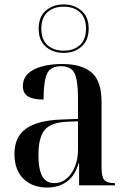

<svg xmlns="http://www.w3.org/2000/svg" viewBox="-20 -834 573 864"><path d="M193 10Q126 10 85.5 -29.5Q45 -69 45 -141Q45 -218 97 -255Q149 -292 254 -296L331 -299V-392Q331 -470 316 -503Q301 -536 254 -536Q207 -536 191.5 -502Q176 -468 176 -386Q130 -386 106.5 -400Q83 -414 83 -446Q83 -481 106.5 -503Q130 -525 170 -535.5Q210 -546 259 -546Q348 -546 392.5 -507.5Q437 -469 437 -374V-80Q437 -38 449.5 -24Q462 -10 494 -10H497V0H336V-100H334Q317 -42 280 -16Q243 10 193 10ZM224 -10Q256 -10 280 -30.5Q304 -51 317.5 -85Q331 -119 331 -160V-288L278 -286Q207 -282 180 -248Q153 -214 153 -137Q153 -71 170.5 -40.5Q188 -10 224 -10ZM267 -596Q218 -596 186 -624Q154 -652 154 -705Q154 -758 186 -786Q218 -814 267 -814Q314 -814 346.5 -786Q379 -758 379 -705Q379 -652 346.5 -624Q314 -596 267 -596ZM267 -606Q312 -606 339.5 -631Q367 -656 367 -705Q367 -754 339.5 -779Q312 -804 267 -804Q221 -804 193.5 -779Q166 -754 166 -705Q166 -656 193.5 -631Q221 -606 267 -606Z"/></svg>

Font: Noto Serif Display SemiCondensed Medium
Style: Regular
Weight: 500
Width: 4
Designer: Monotype Design Team
Foundry: Monotype Imaging Inc.
Version: Version 2.009